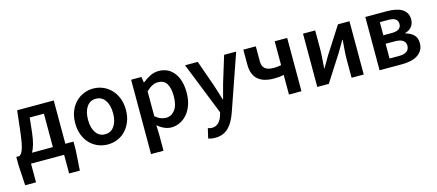

<svg xmlns="http://www.w3.org/2000/svg" viewBox="-51 -1005 3886 1709"><g transform="rotate(-15 1891.5 -150.5)"><path d="M126 0V172H26L15 -17V-92H43Q52 -97 60.5 -107Q69 -117 77 -138Q85 -159 92 -194Q99 -229 106 -285L130 -491H467V-92H542V-17L530 172H431V0ZM206 -260Q199 -202 187.5 -161Q176 -120 159 -92H352V-400H221Z M832 12Q786 12 744 -5Q702 -22 669.5 -55Q637 -88 618 -136Q599 -184 599 -245Q599 -306 618 -354Q637 -402 669.5 -435Q702 -468 744 -485.5Q786 -503 832 -503Q878 -503 920.5 -485.5Q963 -468 995 -435Q1027 -402 1046.5 -354Q1066 -306 1066 -245Q1066 -184 1046.5 -136Q1027 -88 995 -55Q963 -22 920.5 -5Q878 12 832 12ZM832 -82Q886 -82 917 -126.5Q948 -171 948 -245Q948 -320 917 -364.5Q886 -409 832 -409Q778 -409 747.5 -364.5Q717 -320 717 -245Q717 -171 747.5 -126.5Q778 -82 832 -82Z M1180 194V-491H1275L1283 -439H1287Q1318 -465 1356 -484Q1394 -503 1435 -503Q1481 -503 1516.5 -485.5Q1552 -468 1577 -435Q1602 -402 1615 -356Q1628 -310 1628 -253Q1628 -190 1610.5 -140.5Q1593 -91 1564 -57.5Q1535 -24 1497 -6Q1459 12 1418 12Q1386 12 1354 -2Q1322 -16 1292 -42L1295 40V194ZM1394 -83Q1443 -83 1476 -125.5Q1509 -168 1509 -252Q1509 -326 1484 -367Q1459 -408 1403 -408Q1351 -408 1295 -353V-124Q1322 -101 1347 -92Q1372 -83 1394 -83Z M1771 202Q1751 202 1736 199.5Q1721 197 1707 192L1728 102Q1735 104 1744.5 106.5Q1754 109 1763 109Q1802 109 1825.5 85.5Q1849 62 1861 25L1870 -6L1677 -491H1794L1879 -250Q1890 -218 1900.5 -182.5Q1911 -147 1922 -112H1926Q1935 -146 1944.5 -181.5Q1954 -217 1963 -250L2037 -491H2148L1970 22Q1955 64 1937 97Q1919 130 1895.5 153.5Q1872 177 1841.5 189.5Q1811 202 1771 202Z M2503 0V-181Q2480 -176 2461.5 -174Q2443 -172 2412 -172Q2367 -172 2330.5 -182Q2294 -192 2268 -213.5Q2242 -235 2228 -269.5Q2214 -304 2214 -353V-491H2329V-353Q2329 -307 2354 -285.5Q2379 -264 2436 -264Q2471 -264 2503 -271V-491H2618V0Z M2764 0V-491H2876V-322Q2876 -284 2872.5 -237.5Q2869 -191 2866 -144H2869Q2882 -167 2900 -196.5Q2918 -226 2930 -248L3086 -491H3192V0H3080V-169Q3080 -207 3083.5 -253.5Q3087 -300 3091 -347H3087Q3074 -324 3056.5 -294.5Q3039 -265 3026 -243L2870 0Z M3338 0V-491H3537Q3578 -491 3612.5 -484.5Q3647 -478 3672.5 -463Q3698 -448 3712.5 -423.5Q3727 -399 3727 -364Q3727 -328 3706.5 -300.5Q3686 -273 3645 -261V-257Q3689 -246 3718 -219Q3747 -192 3747 -141Q3747 -104 3731.5 -77.5Q3716 -51 3689 -33.5Q3662 -16 3625.5 -8Q3589 0 3547 0ZM3451 -292H3526Q3574 -292 3595 -308Q3616 -324 3616 -352Q3616 -381 3596 -397Q3576 -413 3529 -413H3451ZM3451 -78H3539Q3589 -78 3611.5 -97Q3634 -116 3634 -148Q3634 -178 3610 -196Q3586 -214 3535 -214H3451Z"/></g></svg>

Font: TT Toshiba Sans Medium
Style: Regular
Weight: 500
Designer: Paul D. Hunt
Foundry: Toshiba Corporation
Version: Version 2.020;PS 2.000;hotconv 1.0.86;makeotf.lib2.5.63406